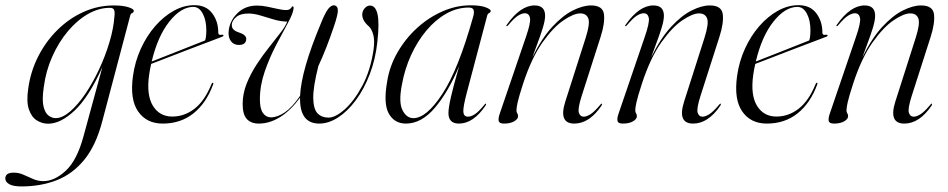

<svg xmlns="http://www.w3.org/2000/svg" viewBox="-95 -458 3575 724"><path d="M291 -2Q267 90.5 222.8 144.5Q178.5 198.5 118.2 221.8Q58 245 -14 245Q-45.5 245 -60.2 236.5Q-75 228 -75 215Q-75 193 -43 193Q-24 193 -6.2 201Q11.5 209 30 217Q48.5 225 68.5 225Q110.5 225 153 185.8Q195.5 146.5 220 55.5L291 -205Q240.5 -92.5 187.2 -42Q134 8.5 86.5 8.5Q63.5 8.5 43.5 -4.2Q23.5 -17 13.8 -46Q4 -75 11.5 -124.5Q20.5 -189 49.2 -245.5Q78 -302 121.8 -345.2Q165.5 -388.5 220 -413Q274.5 -437.5 334.5 -437.5Q367.5 -437.5 388.5 -431Q409.5 -424.5 409.5 -417Q409.5 -411.5 403.8 -409Q398 -406.5 396.5 -401ZM70 -129.5Q63 -81.5 69.2 -56.2Q75.5 -31 88.5 -21.8Q101.5 -12.5 114.5 -12.5Q140 -12.5 169.2 -37.5Q198.5 -62.5 226.8 -104.2Q255 -146 278.8 -196.8Q302.5 -247.5 318 -299.8Q333.5 -352 336.5 -396.5Q338.5 -411.5 335.5 -420Q332.5 -428.5 319 -428.5Q277.5 -428.5 236.5 -405Q195.5 -381.5 160.8 -340Q126 -298.5 102 -244.5Q78 -190.5 70 -129.5Z M708.5 -139Q683 -69.5 634.8 -30.8Q586.5 8 518.5 8Q457.5 8 425.8 -37.8Q394 -83.5 406.5 -172Q414 -226 436 -274.2Q458 -322.5 490.2 -359.5Q522.5 -396.5 560.5 -417.5Q598.5 -438.5 638 -438.5Q682.5 -438.5 705.5 -407.5Q728.5 -376.5 728 -335Q728 -324 741.5 -327Q746.5 -328 747.5 -325Q748.5 -322 744 -320Q740 -318.5 718.5 -310.2Q697 -302 665.2 -290Q633.5 -278 598.2 -264.5Q563 -251 530.2 -238.2Q497.5 -225.5 475 -217Q470.5 -197.5 467.5 -177Q456.5 -100 481.5 -59.2Q506.5 -18.5 554.5 -18.5Q600.5 -18.5 638.8 -48.2Q677 -78 702.5 -141Q704.5 -146 707.5 -146Q711 -145.5 708.5 -139ZM634 -432Q587.5 -432 543.5 -376.5Q499.5 -321 477 -226Q498.5 -234.5 527.8 -246Q557 -257.5 586.8 -269.2Q616.5 -281 641.2 -290.8Q666 -300.5 678.5 -305.5Q683 -318.5 683 -344Q683 -381.5 669.5 -406.8Q656 -432 634 -432Z M1165.5 -438Q1178 -436 1179 -420.8Q1180 -405.5 1165 -360.5Q1136 -274.5 1105.5 -209Q1085.5 -130 1086.2 -88Q1087 -46 1102.8 -30.2Q1118.5 -14.5 1143.5 -14.5Q1170 -14.5 1205.5 -46.2Q1241 -78 1271.5 -135.2Q1302 -192.5 1313.5 -270Q1318.5 -306 1312.5 -327.2Q1306.5 -348.5 1296 -358.5Q1270 -380.5 1271 -404.5Q1271.5 -417 1280.2 -427Q1289 -437 1300.5 -437Q1321 -437 1328.5 -404.8Q1336 -372.5 1328 -300.5Q1321 -234.5 1299.2 -178Q1277.5 -121.5 1246.5 -79.8Q1215.5 -38 1179.8 -15Q1144 8 1109 8Q1034.5 8 1036.5 -89.5Q999 -39.5 960 -15.8Q921 8 881 8Q851.5 8 835.8 -9.2Q820 -26.5 820 -65.5Q820 -105 835.2 -143Q850.5 -181 873.5 -216Q896.5 -251 920.8 -281.2Q945 -311.5 963.5 -335.8Q982 -360 988 -376.5Q963.5 -377 938.5 -384.2Q913.5 -391.5 889.2 -399Q865 -406.5 844 -407Q811.5 -407.5 795.5 -393.5Q779.5 -379.5 779 -364.5Q778 -344.5 805 -336Q834.5 -326.5 833.5 -310.5Q832.5 -288.5 805.5 -288.5Q786.5 -288.5 776 -302.5Q765.5 -316.5 767 -337.5Q769.5 -377 799 -407Q828.5 -437 874.5 -437Q892 -437 913 -432.8Q934 -428.5 953 -424.2Q972 -420 983 -420Q997 -420 1002 -427.5Q1007 -435 1010 -434Q1012.5 -433 1012 -426Q1010.5 -408 991 -372.2Q971.5 -336.5 946.8 -289.2Q922 -242 903.5 -189Q885 -136 885 -83.5Q885 -47.5 896.8 -31.5Q908.5 -15.5 926.5 -15.5Q951.5 -15.5 979.5 -34.8Q1007.5 -54 1036.5 -96.5Q1041 -193 1114.5 -368.5Q1131.5 -411 1143 -425Q1154.5 -439 1165.5 -438Z M1665.5 -109.5Q1650.5 -53 1652.2 -35.5Q1654 -18 1670 -18Q1681 -18 1695.5 -27.2Q1710 -36.5 1732 -63.5Q1735 -68 1737 -67Q1739.5 -65.5 1736 -60Q1690 8 1635.5 8Q1596 8 1596 -32Q1596 -50.5 1605.2 -91.5Q1614.5 -132.5 1636.5 -209Q1596 -112 1545.2 -52Q1494.5 8 1435.5 8Q1392.5 8 1371.2 -29.5Q1350 -67 1365 -151Q1374 -208.5 1403.8 -260.2Q1433.5 -312 1477.2 -352Q1521 -392 1573.2 -415Q1625.5 -438 1680 -438Q1716.5 -438 1736 -430.5Q1755.5 -423 1755.5 -417Q1755.5 -412 1749.8 -409Q1744 -406 1742.5 -400.5ZM1420.5 -138.5Q1407.5 -72.5 1422.8 -42.5Q1438 -12.5 1464 -12.5Q1513 -12.5 1573 -103.8Q1633 -195 1688.5 -392.5Q1694 -410.5 1691 -420Q1688 -429.5 1672.5 -429.5Q1628.5 -429.5 1587.8 -406.5Q1547 -383.5 1513 -343Q1479 -302.5 1455 -250Q1431 -197.5 1420.5 -138.5Z M1815 -359.5Q1813 -360.5 1816 -364.5Q1867 -437.5 1921 -437.5Q1960.5 -437.5 1960.5 -398.5Q1960.5 -380.5 1951.2 -350.8Q1942 -321 1930.5 -291Q1919 -261 1912.5 -242Q1948 -314 1987.5 -356.8Q2027 -399.5 2065 -418.5Q2103 -437.5 2133.5 -437.5Q2178.5 -437.5 2182.5 -404Q2186.5 -370.5 2169.5 -318L2098.5 -96.5Q2083 -48 2087.8 -33Q2092.5 -18 2106 -18Q2117 -18 2132 -27.5Q2147 -37 2169 -63.5Q2172.5 -68 2174.5 -67Q2176.5 -65.5 2173.5 -60Q2127.5 8 2070.5 8Q2010.5 8 2036.5 -74.5L2113.5 -315.5Q2130.5 -369 2123.5 -388.2Q2116.5 -407.5 2092.5 -407.5Q2069 -407.5 2030.8 -382Q1992.5 -356.5 1951.2 -298.8Q1910 -241 1878 -144Q1861.5 -93 1857 -72.5Q1852.5 -52 1852.5 -42Q1852.5 -35 1855.5 -30.8Q1858.5 -26.5 1858.5 -19.5Q1858.5 -9 1843.8 -0.5Q1829 8 1806 8Q1788.5 8 1785.8 -1Q1783 -10 1789 -28L1888.5 -319.5Q1907 -373 1903.5 -390.5Q1900 -408 1884 -408Q1873 -408 1858.2 -398.8Q1843.5 -389.5 1820.5 -362Q1817 -358 1815 -359.5Z M2263 -359.5Q2261 -360.5 2264 -364.5Q2315 -437.5 2369 -437.5Q2408.5 -437.5 2408.5 -398.5Q2408.5 -380.5 2399.2 -350.8Q2390 -321 2378.5 -291Q2367 -261 2360.5 -242Q2396 -314 2435.5 -356.8Q2475 -399.5 2513 -418.5Q2551 -437.5 2581.5 -437.5Q2626.5 -437.5 2630.5 -404Q2634.5 -370.5 2617.5 -318L2546.5 -96.5Q2531 -48 2535.8 -33Q2540.5 -18 2554 -18Q2565 -18 2580 -27.5Q2595 -37 2617 -63.5Q2620.5 -68 2622.5 -67Q2624.5 -65.5 2621.5 -60Q2575.5 8 2518.5 8Q2458.5 8 2484.5 -74.5L2561.5 -315.5Q2578.5 -369 2571.5 -388.2Q2564.5 -407.5 2540.5 -407.5Q2517 -407.5 2478.8 -382Q2440.5 -356.5 2399.2 -298.8Q2358 -241 2326 -144Q2309.5 -93 2305 -72.5Q2300.5 -52 2300.5 -42Q2300.5 -35 2303.5 -30.8Q2306.5 -26.5 2306.5 -19.5Q2306.5 -9 2291.8 -0.5Q2277 8 2254 8Q2236.5 8 2233.8 -1Q2231 -10 2237 -28L2336.5 -319.5Q2355 -373 2351.5 -390.5Q2348 -408 2332 -408Q2321 -408 2306.2 -398.8Q2291.5 -389.5 2268.5 -362Q2265 -358 2263 -359.5Z M2986.5 -139Q2961 -69.5 2912.8 -30.8Q2864.5 8 2796.5 8Q2735.5 8 2703.8 -37.8Q2672 -83.5 2684.5 -172Q2692 -226 2714 -274.2Q2736 -322.5 2768.2 -359.5Q2800.5 -396.5 2838.5 -417.5Q2876.5 -438.5 2916 -438.5Q2960.5 -438.5 2983.5 -407.5Q3006.5 -376.5 3006 -335Q3006 -324 3019.5 -327Q3024.5 -328 3025.5 -325Q3026.5 -322 3022 -320Q3018 -318.5 2996.5 -310.2Q2975 -302 2943.2 -290Q2911.5 -278 2876.2 -264.5Q2841 -251 2808.2 -238.2Q2775.5 -225.5 2753 -217Q2748.5 -197.5 2745.5 -177Q2734.5 -100 2759.5 -59.2Q2784.5 -18.5 2832.5 -18.5Q2878.5 -18.5 2916.8 -48.2Q2955 -78 2980.5 -141Q2982.5 -146 2985.5 -146Q2989 -145.5 2986.5 -139ZM2912 -432Q2865.5 -432 2821.5 -376.5Q2777.5 -321 2755 -226Q2776.5 -234.5 2805.8 -246Q2835 -257.5 2864.8 -269.2Q2894.5 -281 2919.2 -290.8Q2944 -300.5 2956.5 -305.5Q2961 -318.5 2961 -344Q2961 -381.5 2947.5 -406.8Q2934 -432 2912 -432Z M3059.5 -359.5Q3057.5 -360.5 3060.5 -364.5Q3111.5 -437.5 3165.5 -437.5Q3205 -437.5 3205 -398.5Q3205 -380.5 3195.8 -350.8Q3186.5 -321 3175 -291Q3163.5 -261 3157 -242Q3192.5 -314 3232 -356.8Q3271.5 -399.5 3309.5 -418.5Q3347.5 -437.5 3378 -437.5Q3423 -437.5 3427 -404Q3431 -370.5 3414 -318L3343 -96.5Q3327.5 -48 3332.2 -33Q3337 -18 3350.5 -18Q3361.5 -18 3376.5 -27.5Q3391.5 -37 3413.5 -63.5Q3417 -68 3419 -67Q3421 -65.5 3418 -60Q3372 8 3315 8Q3255 8 3281 -74.5L3358 -315.5Q3375 -369 3368 -388.2Q3361 -407.5 3337 -407.5Q3313.5 -407.5 3275.2 -382Q3237 -356.5 3195.8 -298.8Q3154.5 -241 3122.5 -144Q3106 -93 3101.5 -72.5Q3097 -52 3097 -42Q3097 -35 3100 -30.8Q3103 -26.5 3103 -19.5Q3103 -9 3088.2 -0.5Q3073.5 8 3050.5 8Q3033 8 3030.2 -1Q3027.5 -10 3033.5 -28L3133 -319.5Q3151.5 -373 3148 -390.5Q3144.5 -408 3128.5 -408Q3117.5 -408 3102.8 -398.8Q3088 -389.5 3065 -362Q3061.5 -358 3059.5 -359.5Z"/></svg>

Font: Fraunces 144pt Light
Style: Italic
Weight: 300
Italic angle: -16°
Version: Version 1.000;[0bf87f6ff]